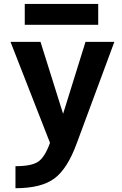

<svg xmlns="http://www.w3.org/2000/svg" viewBox="-20 -739 630 988"><path d="M59.6 229.5V116.2Q142.6 116.2 176.8 92.8Q210.9 69.3 237.3 -3.9L34.2 -523.4H188.5L304.7 -153.3L419.9 -523.4H568.4L374 1Q326.2 130.9 258.8 180.2Q191.4 229.5 59.6 229.5ZM107.4 -611.3V-718.8H485.4V-611.3Z"/></svg>

Font: Nasu
Style: Bold
Weight: 700
Designer: Ryoko NISHIZUKA (kana &amp; ideographs); Paul D. Hunt (Latin, Greek &amp; Cyrillic); Wenlong ZHANG (bopomofo); Sandoll C
Version: Version 2014.1215